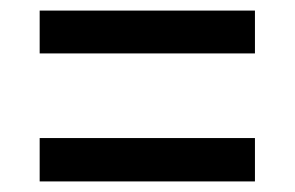

<svg xmlns="http://www.w3.org/2000/svg" viewBox="-20 -499 557 363"><path d="M55 -479H462V-398H55ZM55 -238H462V-156H55Z"/></svg>

Font: 42dot Sans Light Medium
Style: Regular
Weight: 500
Version: Version 1.000